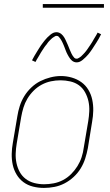

<svg xmlns="http://www.w3.org/2000/svg" viewBox="-20 -914 540 942"><path d="M195 8Q168 8 142 1.5Q116 -5 95.5 -20Q75 -35 61.5 -57.5Q48 -80 42.5 -105.5Q37 -131 37.5 -158.5Q38 -186 43 -213L65 -343Q69 -369 77 -394Q85 -419 99 -442Q113 -465 133.5 -484.5Q154 -504 178 -516Q202 -528 228 -534.5Q254 -541 279 -541Q306 -541 332 -533.5Q358 -526 379 -511Q400 -496 413.5 -473.5Q427 -451 432.5 -425Q438 -399 437.5 -371.5Q437 -344 432 -317L411 -187Q406 -161 398 -136Q390 -111 376 -88Q362 -65 341.5 -46Q321 -27 297 -14.5Q273 -2 247 3Q221 8 196 8Q196 8 195.5 8Q195 8 195 8ZM196 -10Q219 -10 243 -14.5Q267 -19 289 -30.5Q311 -42 329 -60Q347 -78 360 -99Q373 -120 380.5 -143Q388 -166 391 -190L413 -320Q417 -344 418 -369Q419 -394 414 -417Q409 -440 397.5 -461Q386 -482 367.5 -495.5Q349 -509 325 -514.5Q301 -520 277 -520Q253 -520 229.5 -515Q206 -510 184.5 -498.5Q163 -487 145 -469Q127 -451 114.5 -430Q102 -409 95 -386Q88 -363 84 -340L62 -210Q58 -186 57 -161.5Q56 -137 61 -113.5Q66 -90 77 -70Q88 -50 106.5 -36Q125 -22 148.5 -16Q172 -10 196 -10ZM356 -608Q349 -608 343 -610.5Q337 -613 332.5 -617Q328 -621 324.5 -625.5Q321 -630 318 -635Q315 -640 312 -645.5Q309 -651 306.5 -656.5Q304 -662 302 -667.5Q300 -673 297.5 -679.5Q295 -686 292.5 -692Q290 -698 287.5 -703.5Q285 -709 282.5 -713.5Q280 -718 276 -724Q272 -730 268 -734Q264 -738 258 -738Q253 -738 251 -736.5Q249 -735 245 -733Q241 -731 236 -727Q231 -723 225.5 -717Q220 -711 217.5 -708.5Q215 -706 213 -702.5Q211 -699 208.5 -696Q206 -693 203 -689.5Q200 -686 197.5 -682Q195 -678 192 -673.5Q189 -669 186 -664.5Q183 -660 180 -655Q177 -650 174 -644.5Q171 -639 167.5 -633.5Q164 -628 160.5 -622Q157 -616 154 -610L137 -618Q143 -630 149 -640Q155 -650 160.5 -659Q166 -668 171 -676Q176 -684 181 -691.5Q186 -699 191 -705Q196 -711 200 -716.5Q204 -722 212 -730Q220 -738 227.5 -744Q235 -750 242 -753Q249 -756 258 -756Q264 -756 270 -753.5Q276 -751 280.5 -747.5Q285 -744 289 -739Q293 -734 296 -729Q299 -724 301.5 -718.5Q304 -713 306.5 -707.5Q309 -702 311.5 -696.5Q314 -691 316.5 -684.5Q319 -678 321.5 -672Q324 -666 326.5 -660.5Q329 -655 331 -650.5Q333 -646 337 -640Q341 -634 345 -630Q349 -626 356 -626Q360 -626 362.5 -627.5Q365 -629 369 -631Q373 -633 377.5 -637Q382 -641 387.5 -647Q393 -653 395.5 -655.5Q398 -658 400.5 -661.5Q403 -665 405.5 -668Q408 -671 410.5 -675Q413 -679 415.5 -682.5Q418 -686 421 -690.5Q424 -695 427 -699.5Q430 -704 433 -709Q436 -714 439 -719.5Q442 -725 445.5 -730.5Q449 -736 452.5 -742Q456 -748 459 -754L476 -746Q470 -734 464.5 -724Q459 -714 453 -705Q447 -696 442 -688Q437 -680 432 -672.5Q427 -665 422.5 -659Q418 -653 413.5 -647.5Q409 -642 401 -634Q393 -626 385.5 -620Q378 -614 371 -611Q364 -608 356 -608ZM190 -876V-894H490V-876Z"/></svg>

Font: Iosevka Curly Thin Oblique
Style: Regular
Weight: 100
Italic angle: -9°
Monospace: yes
Designer: Belleve Invis
Foundry: Belleve Invis
Version: Version 11.1.0; ttfautohint (v1.8.3)